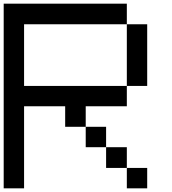

<svg xmlns="http://www.w3.org/2000/svg" viewBox="-20 -1020 929 1040"><path d="M667 0Q667 -27.3 667 -110.4Q694.3 -110.4 777.3 -110.4Q777.3 -83 777.3 0Q750 0 667 0ZM554.7 -110.4Q554.7 -138.7 554.7 -222.7Q583 -222.7 667 -222.7Q667 -194.3 667 -110.4Q638.7 -110.4 554.7 -110.4ZM444.3 -222.7Q444.3 -250 444.3 -333Q471.7 -333 554.7 -333Q554.7 -305.7 554.7 -222.7Q527.3 -222.7 444.3 -222.7ZM667 -554.7Q667 -638.7 667 -888.7Q694.3 -888.7 777.3 -888.7Q777.3 -805.7 777.3 -554.7Q750 -554.7 667 -554.7ZM0 0Q0 -250 0 -1000Q167 -1000 667 -1000Q667 -972.7 667 -888.7Q527.3 -888.7 110.4 -888.7Q110.4 -805.7 110.4 -554.7Q250 -554.7 667 -554.7Q667 -527.3 667 -444.3Q611.3 -444.3 444.3 -444.3Q444.3 -417 444.3 -333Q417 -333 333 -333Q333 -360.4 333 -444.3Q277.3 -444.3 110.4 -444.3Q110.4 -333 110.4 0Q83 0 0 0Z"/></svg>

Font: Ingsat TST_CRD
Style: Regular
Weight: 300
Designer: Tofik Waleny
Version: 1.0